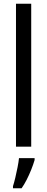

<svg xmlns="http://www.w3.org/2000/svg" viewBox="-20 -780 250 1021"><path d="M146 0H65V-760H146ZM164 71Q157 95 146 122.5Q135 150 122 175.5Q109 201 95 221H49V210Q55 192 61.5 164.5Q68 137 73.5 109Q79 81 81 61H164Z"/></svg>

Font: Noto Sans Thai ExtraCondensed
Style: Regular
Weight: 400
Width: 2
Designer: Monotype Design Team
Foundry: Monotype Imaging Inc.
Version: Version 2.002